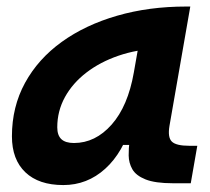

<svg xmlns="http://www.w3.org/2000/svg" viewBox="-20 -542 626 573"><path d="M168.9 10.3Q95.7 10.3 55.7 -27.8Q15.6 -65.9 15.6 -135.3Q15.6 -223.1 54.7 -294.7Q93.8 -366.2 164.3 -417Q234.9 -467.8 329.6 -495.1Q424.3 -522.5 535.6 -522.5H547.9L485.8 -166.5Q480 -132.3 492.7 -119.6Q505.4 -106.9 545.4 -106.9H568.8L549.3 4.9H496.1Q442.9 4.9 414.3 -6.6Q385.7 -18.1 375 -36.9Q364.3 -55.7 364 -77.9Q363.8 -100.1 366.7 -122.1L398.9 -109.4H342.3L373 -175.3Q347.7 -86.9 293.9 -38.3Q240.2 10.3 168.9 10.3ZM200.7 -115.2Q264.6 -115.2 313.2 -170.2Q361.8 -225.1 379.4 -325.7L404.3 -467.3L451.2 -397Q388.2 -394.5 333.5 -375.7Q278.8 -356.9 237.8 -325.4Q196.8 -293.9 173.8 -252.2Q150.9 -210.4 150.9 -162.1Q150.9 -138.2 163.1 -126.7Q175.3 -115.2 200.7 -115.2Z"/></svg>

Font: Cascadia Mono NF
Style: Italic
Weight: 400
Italic angle: -10°
Monospace: yes
Designer: Aaron Bell
Foundry: Saja Typeworks
Version: Version 2404.023